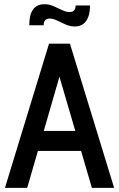

<svg xmlns="http://www.w3.org/2000/svg" viewBox="-20 -912 578 932"><path d="M426 0 373.5 -179.5H164L112 0H4L218 -700H319.5L534 0ZM192.5 -276.5H345.5L268.5 -539.5ZM343 -783.5Q320.5 -783.5 298.8 -793Q277 -802.5 257.5 -812.2Q238 -822 221.5 -822Q192 -822 192 -789.5H122Q122 -891.5 196 -891.5Q218.5 -891.5 240.2 -882Q262 -872.5 281.5 -863Q301 -853.5 317.5 -853.5Q347 -853.5 347 -885.5H417Q417 -836.5 398 -810Q379 -783.5 343 -783.5Z"/></svg>

Font: Cabin Condensed Medium
Style: Regular
Weight: 500
Width: 3
Designer: Pablo Impallari
Foundry: Pablo Impallari. http://www.impallari.com Igino Marini. http://www.ikern.com
Version: Version 3.001; ttfautohint (v1.8.3)